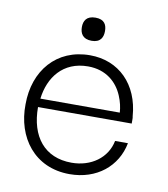

<svg xmlns="http://www.w3.org/2000/svg" viewBox="-67 -595 580 662"><g transform="rotate(10 222.5 -263.5)"><path d="M220 10C315 10 384 -47 400 -130H355C343 -69 288 -30 220 -30C125 -30 73 -96 73 -199H401C401 -203 401 -207 401 -212C401 -217 401 -221 400 -224C392 -335 320 -406 219 -406C102 -406 29 -319 29 -201C27 -85 97 10 220 10ZM76 -229C85 -304 131 -367 219 -367C283 -367 322 -330 340 -287C349 -266 353 -246 354 -229ZM215 -456C247 -456 255 -476 255 -497C255 -518 247 -537 215 -537C183 -537 174 -518 174 -497C174 -476 183 -456 215 -456Z"/></g></svg>

Font: OSH Darker Grotesque
Style: Regular
Weight: 400
Designer: Gabriel Lam
Foundry: TypeRant
Version: Version 1.000;Glyphs 3.1.1 (3148)